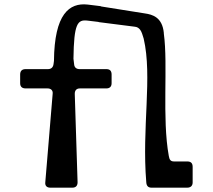

<svg xmlns="http://www.w3.org/2000/svg" viewBox="-20 -866 982 886"><path d="M844 -121H783C767 -121 762 -129 759 -146C727 -321 756 -566 736 -711V-714C729 -787 683 -799 649 -804L448 -836C446 -837 443 -838 441 -838L384 -845C300 -854 231 -802 229 -585L227 -570C225 -555 216 -547 201 -547H98C82 -547 73 -539 73 -522V-482C73 -466 82 -458 98 -458H199C215 -458 225 -449 223 -433L189 -25C187 -9 196 0 212 0H314C330 0 338 -9 338 -25L325 -433C325 -449 333 -458 349 -458H471C486 -458 495 -466 495 -482V-522C495 -539 487 -547 471 -547H348C332 -547 323 -555 322 -570L319 -595C321 -758 338 -776 383 -771L433 -765C435 -764 439 -763 443 -763L600 -743C609 -742 626 -740 636 -710L643 -688C684 -512 634 -277 655 -25C656 -9 663 0 679 0H844C860 0 869 -9 869 -24V-96C869 -113 861 -121 844 -121Z"/></svg>

Font: OpenDyslexic3
Style: Regular
Weight: 400
Designer: Abelardo Gonzalez
Version: Version 3.001;PS 003.001;hotconv 1.0.88;makeotf.lib2.5.64775